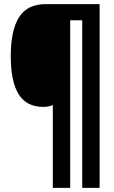

<svg xmlns="http://www.w3.org/2000/svg" viewBox="-20 -780 550 927"><path d="M461 127H377V-682H319V127H235V-273Q216 -264 188 -264Q108 -264 70 -325Q32 -386 32 -509Q32 -634 72 -697Q112 -760 200 -760H461Z"/></svg>

Font: Noto Sans Khmer UI ExtraCondensed Black
Style: Regular
Weight: 900
Width: 2
Designer: Danh Hong and the Monotype Design Team
Foundry: Monotype Imaging Inc.
Version: Version 2.002; ttfautohint (v1.8.4.7-5d5b)